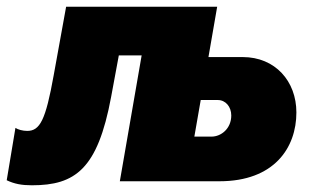

<svg xmlns="http://www.w3.org/2000/svg" viewBox="-53 -540 936 572"><path d="M42 12C171 12 238 -36 278 -251L301 -375H369L304 0H601C764 0 830 -100 830 -205C830 -298 767 -370 670 -370H568L594 -520H144L107 -316C83 -182 66 -150 28 -150C15 -150 0 -154 -7 -159L-33 -3C-10 8 12 12 42 12ZM526 -133 545 -242H596C619 -242 636 -222 636 -196C636 -157 606 -133 577 -133Z"/></svg>

Font: Fixel Display 20240404 Black
Style: Italic
Weight: 900
Italic angle: -10°
Designer: AlfaBravo + MacPaw
Foundry: Kyrylo Tkachov, Marchela Mozhyna, Serhii Makarenko, Maria Weinstein, Zakhar Kryvoshyya
Version: Version 1.211;Glyphs 3.2 (3225)